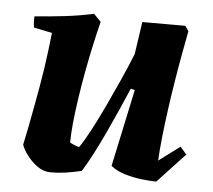

<svg xmlns="http://www.w3.org/2000/svg" viewBox="-42 -517 638 574"><g transform="rotate(5 277.5 -230.0)"><path d="M129.1 12Q108 12 89.7 -1.3Q71.3 -14.6 58.3 -32.3Q45.2 -50 40.9 -63.3Q46.9 -90.8 52.4 -119.3Q57.9 -147.7 63.4 -177.4Q68.9 -207 74.2 -236.5Q79.4 -265.9 83.7 -294.5Q87.9 -323.2 91.4 -350.9Q94.9 -378.6 97.5 -403.6L42.8 -414.7Q39.8 -430.5 41.2 -448.5Q83.8 -451.5 130.4 -456.9Q177 -462.4 218 -471.5L239.7 -449.2Q231.6 -417.5 223 -378.2Q214.4 -339 206.6 -296.8Q198.8 -254.7 192.8 -214Q186.8 -173.4 183.5 -139.5Q180.2 -105.5 180.2 -82Q185.4 -78.9 192.8 -75.7Q200.3 -72.6 208.1 -70.5Q222.3 -91.1 240.5 -125.4Q258.7 -159.7 278.2 -201Q297.6 -242.2 316.4 -284.1Q335.1 -325.9 349.5 -362.2L363.8 -459.5H492.9L503.4 -444Q497.9 -415.2 490.6 -376.1Q483.3 -337 476.3 -293.2Q469.2 -249.5 463.1 -205.5Q457.1 -161.5 452.8 -121.5Q448.5 -81.5 447 -51.1L510.2 -98.2L529.3 -76.3L446.8 12Q428.3 12 402.5 8.9Q376.7 5.9 351.7 -1.7Q326.7 -9.2 309.7 -23.1L359.1 -255L346.9 -258Q333.1 -225.8 317.4 -190.3Q301.7 -154.9 285.3 -120Q268.9 -85.1 253 -54.5Q237.1 -24 222.4 -0.5Q197.5 5.5 175.3 8.7Q153.1 12 129.1 12Z"/></g></svg>

Font: Labrada
Style: Italic
Weight: 400
Italic angle: -7°
Designer: Mercedes Jáuregui
Foundry: Omnibus-Type Team
Version: Version 1.000